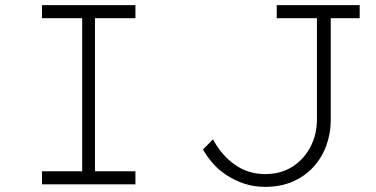

<svg xmlns="http://www.w3.org/2000/svg" viewBox="-20 -720 1469 750"><path d="M144 0V-51H301V-649H144V-700H509V-649H351V-51H509V0ZM1015 10Q972 10 934.5 -2.5Q897 -15 865.5 -35.5Q834 -56 811.5 -82Q789 -108 773 -136L812 -176Q827 -147 848.5 -121.5Q870 -96 897 -77Q924 -58 953.5 -49Q983 -40 1016 -40Q1076 -40 1121 -68Q1166 -96 1192 -145Q1218 -194 1218 -254V-649H1061V-700H1385V-649H1272V-251Q1272 -199 1254.5 -151Q1237 -103 1203 -66.5Q1169 -30 1122 -10Q1075 10 1015 10Z"/></svg>

Font: Lexend Mega ExtraLight
Style: Regular
Weight: 250
Version: Version 1.007